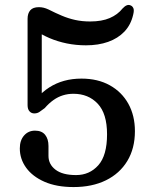

<svg xmlns="http://www.w3.org/2000/svg" viewBox="-20 -743 607 777"><path d="M60.2 -142.3Q60.2 -175.1 77.5 -194.7Q94.8 -214.3 121.7 -214.3Q149 -214.3 162.6 -197.5Q176.2 -180.7 176.2 -152.3V-112.2Q176.2 -78 204.6 -56.3Q233 -34.5 287.9 -34.5Q342.3 -34.5 377.7 -74.1Q413.2 -113.7 413.2 -199.4Q413.2 -283.5 375.3 -323.5Q337.5 -363.5 277.1 -363.5Q255 -363.5 234.9 -357.3Q214.7 -351.1 196.5 -338.2Q178.3 -325.4 161 -305.5Q148.2 -295.7 139.4 -289.9Q130.6 -284 118.7 -284Q107.1 -284 99.4 -292.5Q91.6 -300.9 91.6 -317.7V-667Q91.6 -688.8 102.5 -701.4Q113.4 -714 137.4 -714Q147.4 -714 156.8 -711.7Q166.2 -709.4 176.6 -704.5Q204.3 -690.4 230.3 -679.5Q256.2 -668.5 284.1 -662.3Q312 -656.1 344.8 -656.1Q391.9 -656.1 424 -669.9Q456.1 -683.6 476.1 -708.8Q484.9 -718.4 493.3 -721.6Q501.6 -724.9 510.1 -720.4Q516.5 -717.4 520 -709.2Q523.4 -701.1 518.8 -682.9Q509.4 -642.3 483.3 -614.9Q457.1 -587.6 417.6 -573.6Q378.1 -559.6 327.8 -559.6Q287.9 -559.6 250.5 -567.2Q213 -574.9 180 -589Q147 -603.2 119.5 -622.2L149 -662.2V-338.9L128.1 -344.6Q151.7 -371.5 179.5 -389.3Q207.3 -407 239.8 -416Q272.3 -424.9 309.7 -424.9Q375.6 -424.9 424.3 -397.9Q472.9 -370.9 499.5 -323Q526 -275 526 -212.1Q526 -142.4 495.2 -91.5Q464.4 -40.7 408.6 -13.3Q352.8 14 277.6 14Q208.7 14 160.2 -7.3Q111.7 -28.6 85.9 -64.1Q60.2 -99.6 60.2 -142.3Z"/></svg>

Font: Fraunces SuperSoft Wonky
Style: Regular
Weight: 900
Version: Version 1.000;[b76b70a41]